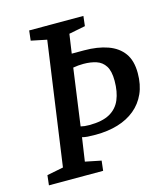

<svg xmlns="http://www.w3.org/2000/svg" viewBox="-100 -726 699 804"><g transform="rotate(-15 249.5 -324.0)"><path d="M13 0 18 -43 89 -57 164 -591 96 -605 101 -648H336L331 -605L260 -591L248 -508H301Q360 -508 403.5 -492.5Q447 -477 470.5 -444.5Q494 -412 494 -358Q494 -308 477 -270Q460 -232 428.5 -206Q397 -180 353.5 -167Q310 -154 257 -154Q237 -154 223 -155Q209 -156 199 -159L184 -57L253 -43L248 0ZM242 -200Q298 -200 330.5 -218Q363 -236 377.5 -270Q392 -304 392 -352Q392 -394 378 -416Q364 -438 339.5 -446Q315 -454 284 -454Q272 -454 261 -453Q250 -452 239 -450L205 -204Q213 -202 222 -201Q231 -200 242 -200Z"/></g></svg>

Font: Faustina Medium
Style: Italic
Weight: 500
Italic angle: -8°
Designer: Alfonso Garcia
Foundry: http://www.omnibus-type.com
Version: Version 1.200